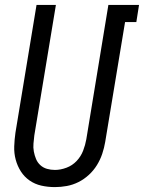

<svg xmlns="http://www.w3.org/2000/svg" viewBox="-20 -755 587 783"><path d="M204 8Q175 8 148.5 2Q122 -4 100.5 -19Q79 -34 65 -56Q51 -78 44 -104Q37 -130 38 -158Q39 -186 43 -214L129 -735H208L120 -203Q118 -186 116.5 -169.5Q115 -153 118 -137Q121 -121 127 -106.5Q133 -92 144.5 -81.5Q156 -71 171.5 -66.5Q187 -62 204 -62Q227 -62 251 -71Q275 -80 292.5 -98.5Q310 -117 319 -140.5Q328 -164 332 -187L422 -735H547L536 -665H490L409 -176Q405 -152 397 -128Q389 -104 375.5 -82Q362 -60 342.5 -42Q323 -24 300 -12.5Q277 -1 252.5 3.5Q228 8 204 8Z"/></svg>

Font: Iosevka Term Curly
Style: Italic
Weight: 400
Italic angle: -9°
Designer: Belleve Invis
Foundry: Belleve Invis
Version: Version 32.3.0